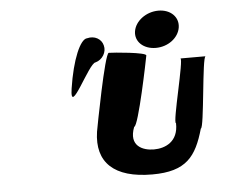

<svg xmlns="http://www.w3.org/2000/svg" viewBox="-47 -966 871 713"><g transform="rotate(-5 389.0 -610.0)"><path d="M222 -652C206 -546 294 -741 319 -741C345 -748 362 -776 355 -801C349 -826 323 -840 296 -833C270 -833 238 -758 222 -652ZM302 -484C285 -370 351 -308 493 -308C620 -308 658 -360 687 -462C700 -462 715 -728 728 -728H634C647 -728 584 -490 597 -490C599 -420 548 -400 507 -400C466 -400 414 -420 441 -490C457 -490 507 -738 509 -750C511 -762 387 -772 371 -772C356 -772 304 -496 302 -484ZM475 -843C469 -805 501 -775 547 -775C593 -775 632 -805 638 -843C644 -881 614 -912 568 -912C522 -912 481 -881 475 -843Z"/></g></svg>

Font: Ampere
Style: ExtIta
Weight: 400
Version: Version 1